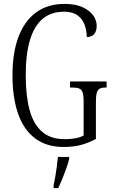

<svg xmlns="http://www.w3.org/2000/svg" viewBox="-20 -744 581 985"><path d="M307 10Q218 10 159.5 -34.5Q101 -79 72.5 -161.5Q44 -244 44 -358Q44 -474 75 -555.5Q106 -637 165.5 -680.5Q225 -724 311 -724Q365 -724 401.5 -708Q438 -692 457 -666.5Q476 -641 476 -612Q476 -583 462.5 -568.5Q449 -554 425 -554Q425 -587 414 -617Q403 -647 377.5 -665.5Q352 -684 309 -684Q243 -684 199.5 -648Q156 -612 134 -539.5Q112 -467 112 -358Q112 -252 132 -179Q152 -106 196 -68Q240 -30 313 -30Q341 -30 366.5 -34.5Q392 -39 409 -49V-223Q409 -256 403.5 -271Q398 -286 384.5 -290.5Q371 -295 349 -295H339V-326H527V-295H522Q504 -295 493 -290Q482 -285 477 -269.5Q472 -254 472 -221V-31Q435 -11 395.5 -0.5Q356 10 307 10ZM255 208Q260 184 264 160Q268 136 271.5 111Q275 86 277 61H335V71Q330 92 320.5 119Q311 146 300 173Q289 200 279 221H255Z"/></svg>

Font: Noto Serif Khmer ExtraCondensed Light
Style: Regular
Weight: 300
Width: 2
Designer: Danh Hong and the Monotype Design Team
Foundry: Monotype Imaging Inc.
Version: Version 2.004